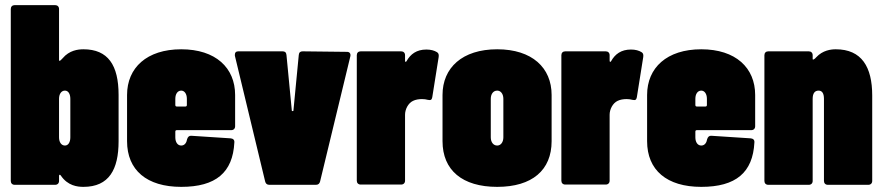

<svg xmlns="http://www.w3.org/2000/svg" viewBox="-20 -720 3438 748"><path d="M305 -528C284 -528 250 -524 224 -493C219 -487 214 -483 212 -483C211 -483 210 -484 210 -485V-685C210 -694 204 -700 195 -700H37C28 -700 22 -694 22 -685V-15C22 -6 28 0 37 0H195C204 0 210 -6 210 -15V-35C210 -40 214 -41 217 -36C244 4 282 8 305 8C405 8 442 -60 442 -170V-350C442 -466 401 -528 305 -528ZM254 -335V-185C254 -166 246 -153 233 -153C219 -153 210 -166 210 -185V-335C210 -354 219 -367 233 -367C246 -367 254 -354 254 -335Z M896 -228V-350C896 -456 820 -528 686 -528C552 -528 475 -456 475 -350V-170C475 -57 552 8 686 8C821 8 887 -48 893 -165C894 -175 888 -180 879 -181L726 -191C717 -192 712 -187 709 -178C707 -165 700 -153 686 -153C672 -153 663 -166 663 -185V-207C663 -211 665 -213 669 -213H881C890 -213 896 -219 896 -228ZM686 -367C699 -367 708 -354 708 -335V-311C708 -307 706 -305 702 -305H669C665 -305 663 -307 663 -311V-335C663 -354 672 -367 686 -367Z M1029 0H1211C1220 0 1225 -5 1227 -13L1345 -501C1347 -511 1342 -518 1332 -518L1159 -520C1150 -520 1145 -516 1144 -506L1123 -288C1123 -287 1117 -287 1117 -288L1096 -506C1095 -516 1090 -520 1081 -520H908C899 -520 895 -515 895 -507C895 -506 895 -504 895 -503L1013 -13C1015 -5 1020 0 1029 0Z M1641 -527C1603 -527 1579 -509 1564 -482C1561 -477 1558 -478 1558 -484V-505C1558 -514 1552 -520 1543 -520H1385C1376 -520 1370 -514 1370 -505V-16C1370 -7 1376 -1 1385 -1H1543C1552 -1 1558 -7 1558 -16V-273C1558 -294 1570 -318 1589 -327C1599 -332 1612 -334 1624 -334C1632 -334 1640 -333 1647 -331C1657 -329 1662 -330 1664 -341L1689 -498C1690 -507 1689 -513 1682 -517C1672 -523 1659 -527 1641 -527Z M1917 8C2053 8 2129 -57 2129 -170V-350C2129 -456 2053 -528 1917 -528C1781 -528 1704 -456 1704 -350V-170C1704 -57 1781 8 1917 8ZM1917 -153C1902 -153 1892 -166 1892 -185V-335C1892 -354 1902 -367 1917 -367C1931 -367 1941 -354 1941 -335V-185C1941 -166 1931 -153 1917 -153Z M2438 -527C2400 -527 2376 -509 2361 -482C2358 -477 2355 -478 2355 -484V-505C2355 -514 2349 -520 2340 -520H2182C2173 -520 2167 -514 2167 -505V-16C2167 -7 2173 -1 2182 -1H2340C2349 -1 2355 -7 2355 -16V-273C2355 -294 2367 -318 2386 -327C2396 -332 2409 -334 2421 -334C2429 -334 2437 -333 2444 -331C2454 -329 2459 -330 2461 -341L2486 -498C2487 -507 2486 -513 2479 -517C2469 -523 2456 -527 2438 -527Z M2922 -228V-350C2922 -456 2846 -528 2712 -528C2578 -528 2501 -456 2501 -350V-170C2501 -57 2578 8 2712 8C2847 8 2913 -48 2919 -165C2920 -175 2914 -180 2905 -181L2752 -191C2743 -192 2738 -187 2735 -178C2733 -165 2726 -153 2712 -153C2698 -153 2689 -166 2689 -185V-207C2689 -211 2691 -213 2695 -213H2907C2916 -213 2922 -219 2922 -228ZM2712 -367C2725 -367 2734 -354 2734 -335V-311C2734 -307 2732 -305 2728 -305H2695C2691 -305 2689 -307 2689 -311V-335C2689 -354 2698 -367 2712 -367Z M3236 -528C3217 -528 3185 -524 3160 -497C3155 -491 3150 -488 3148 -488C3147 -488 3146 -488 3146 -490V-505C3146 -514 3140 -520 3131 -520H2973C2964 -520 2958 -514 2958 -505V-15C2958 -6 2964 0 2973 0H3131C3140 0 3146 -6 3146 -15V-335C3146 -356 3154 -367 3169 -367C3183 -367 3190 -356 3190 -335V-15C3190 -6 3196 0 3205 0H3363C3372 0 3378 -6 3378 -15V-348C3378 -459 3337 -528 3236 -528Z"/></svg>

Font: Barlow Condensed Black
Style: Regular
Weight: 900
Width: 3
Designer: Jeremy Tribby
Foundry: Tribby Type
Version: Version 1.422;hotconv 1.0.109;makeotfexe 2.5.65596